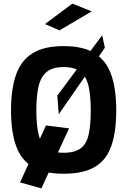

<svg xmlns="http://www.w3.org/2000/svg" viewBox="-20 -950 705 1062"><path d="M305 -318 297 -421 545 -755 560 -686ZM209 92 91 59 234 -256 362 -240ZM309 -782 229 -817 380 -930 487 -887ZM332 11Q223 11 159.5 -27.5Q96 -66 68.5 -144Q41 -222 41 -339Q41 -457 68.5 -536Q96 -615 159.5 -655Q223 -695 332 -695Q441 -695 504.5 -655Q568 -615 595.5 -536Q623 -457 623 -339Q623 -220 595.5 -142Q568 -64 504.5 -26.5Q441 11 332 11ZM332 -105Q395 -105 427.5 -130.5Q460 -156 471 -208.5Q482 -261 482 -339Q482 -417 470.5 -470.5Q459 -524 427 -551.5Q395 -579 332 -579Q270 -579 237.5 -551.5Q205 -524 193 -470.5Q181 -417 181 -339Q181 -262 192.5 -210Q204 -158 236.5 -131.5Q269 -105 332 -105Z"/></svg>

Font: Cairo Play
Style: Bold
Weight: 700
Version: Version 3.119